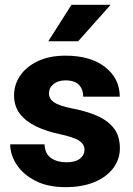

<svg xmlns="http://www.w3.org/2000/svg" viewBox="-20 -770 553 800"><path d="M332 -147Q332 -168.5 310.5 -183.3Q289.1 -198.2 225.6 -211.9Q172.9 -223.1 130.4 -243.4Q87.9 -263.7 63.2 -295.4Q38.6 -327.1 38.6 -373Q38.6 -417.5 64 -454.8Q89.4 -492.2 137.5 -515.1Q185.5 -538.1 252.9 -538.1Q357.9 -538.1 418.5 -490.2Q479 -442.4 479 -367.2H326.7Q326.7 -397.5 309.1 -416.3Q291.5 -435.1 252.4 -435.1Q222.2 -435.1 203.1 -419.7Q184.1 -404.3 184.1 -380.4Q184.1 -357.9 205.3 -343.5Q226.6 -329.1 277.8 -318.8Q333 -308.6 378.7 -290Q424.3 -271.5 451.9 -238.8Q479.5 -206.1 479.5 -152.3Q479.5 -106 451.7 -69.1Q423.8 -32.2 373 -11.2Q322.3 9.8 252.9 9.8Q178.2 9.8 126.7 -17.1Q75.2 -43.9 48.8 -85Q22.5 -126 22.5 -168.5H165.5Q167.5 -128.4 193.4 -111.1Q219.2 -93.8 256.3 -93.8Q293.5 -93.8 312.7 -108.6Q332 -123.5 332 -147ZM181.2 -598.1 277.8 -750H440.9L305.7 -598.1Z"/></svg>

Font: Vazirmatn RD FD ExtraBold
Style: Regular
Weight: 800
Designer: Saber Rastikerdar
Foundry: Saber Rastikerdar
Version: Version 33.003